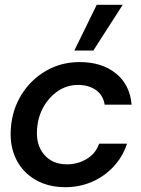

<svg xmlns="http://www.w3.org/2000/svg" viewBox="-20 -766 588 798"><path d="M252 12Q180 12 127 -19Q74 -50 47 -104.5Q20 -159 25 -230Q30 -309 69 -372Q108 -435 171 -471.5Q234 -508 311 -508Q403 -508 461.5 -461Q520 -414 527 -331H415Q409 -370 379 -391.5Q349 -413 304 -413Q259 -413 221.5 -388Q184 -363 160.5 -321Q137 -279 134 -228Q129 -165 163 -124Q197 -83 259 -83Q303 -83 340.5 -105.5Q378 -128 392 -169H508Q490 -114 451.5 -73Q413 -32 361.5 -10Q310 12 252 12ZM289 -556 382 -746H490L368 -556Z"/></svg>

Font: Host Grotesk Medium
Style: Italic
Weight: 500
Italic angle: -8°
Designer: Doğukan Karapınar based on Poppins by Indian Type Foundry, Jonny Pinhorn
Foundry: Element Type
Version: Version 1.001; ttfautohint (v1.8.4.7-5d5b)